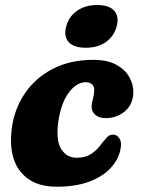

<svg xmlns="http://www.w3.org/2000/svg" viewBox="-20 -712 546 746"><path d="M312.5 -392.5Q277.5 -392.5 247.2 -352Q217 -311.5 206.5 -239Q196.5 -166 218 -132.5Q239.5 -99 278 -99Q311.5 -99 334.8 -114.2Q358 -129.5 375.5 -155Q386 -167.5 395.2 -178.2Q404.5 -189 419.5 -189Q435 -189 444.8 -172.8Q454.5 -156.5 447 -127Q439 -90.5 409.2 -58.5Q379.5 -26.5 327.2 -6.5Q275 13.5 199 13.5Q106.5 13.5 59.5 -45.2Q12.5 -104 25.5 -210.5Q34.5 -285.5 74.8 -346.5Q115 -407.5 183.2 -443.5Q251.5 -479.5 343 -479.5Q396.5 -479.5 431.2 -460.8Q466 -442 482.5 -412.5Q499 -383 498 -351.5Q496.5 -305.5 465 -279.2Q433.5 -253 391 -253Q365.5 -253 350.5 -265.8Q335.5 -278.5 336 -298.5Q336.5 -312.5 341.2 -329.2Q346 -346 346 -363.5Q346.5 -376.5 337.2 -384.5Q328 -392.5 312.5 -392.5ZM313.5 -526.5Q267 -526.5 246.8 -548.5Q226.5 -570.5 237.5 -610Q247.5 -648 279.5 -670.2Q311.5 -692.5 357.5 -692.5Q404 -692.5 423.8 -670.2Q443.5 -648 433.5 -610Q423 -571 391.5 -548.8Q360 -526.5 313.5 -526.5Z"/></svg>

Font: Fraunces 9pt S100
Style: Bold Italic
Weight: 700
Italic angle: -16°
Version: Version 1.000; ttfautohint (v1.8.3)